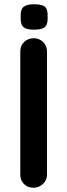

<svg xmlns="http://www.w3.org/2000/svg" viewBox="-20 -879 315 899"><path d="M200 -639V-61Q200 -35 181 -17.5Q162 0 137 0Q109 0 92 -17.5Q75 -35 75 -61V-639Q75 -665 93 -682.5Q111 -700 139 -700Q163 -700 181.5 -682.5Q200 -665 200 -639ZM138 -740Q105 -740 91 -751Q77 -762 77 -790V-809Q77 -838 92.5 -848.5Q108 -859 139 -859Q175 -859 189 -848.5Q203 -838 203 -809V-790Q203 -761 188 -750.5Q173 -740 138 -740Z"/></svg>

Font: Quicksand Variable Light
Style: Regular
Weight: 300
Designer: Andrew Paglinawan
Foundry: Andrew Paglinawan
Version: Version 3.004